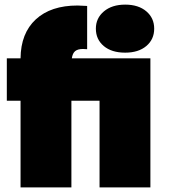

<svg xmlns="http://www.w3.org/2000/svg" viewBox="-20 -819 752 839"><path d="M9.8 -378.9V-564H69.8Q70.8 -673.8 136.5 -734.4Q202.1 -794.9 318.8 -794.9Q331.1 -794.9 360.8 -793V-604Q354 -605 342.8 -605Q319.8 -605 308.3 -595.5Q296.9 -585.9 293.9 -564H637.2V0H415V-378.9H292V0H69.8V-378.9ZM398.9 -693.8Q398.9 -739.7 434.1 -769.3Q469.2 -798.8 526.9 -798.8Q585 -798.8 619.4 -769.5Q653.8 -740.2 653.8 -693.8Q653.8 -647 619.4 -617.9Q585 -588.9 526.9 -588.9Q467.8 -588.9 433.3 -617.9Q398.9 -647 398.9 -693.8Z"/></svg>

Font: Poppins Black
Style: Regular
Weight: 900
Designer: Ninad Kale (Devanagari), Jonny Pinhorn (Latin)
Foundry: Indian Type Foundry
Version: 4.004